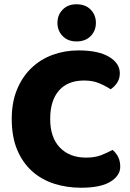

<svg xmlns="http://www.w3.org/2000/svg" viewBox="-20 -861 611 899"><path d="M374 -484Q297 -484 256 -437Q215 -390 215 -304Q215 -217 260.5 -170Q306 -123 383 -123Q424 -123 452.5 -134Q481 -145 507 -159Q524 -145 533.5 -125.5Q543 -106 543 -80Q543 -39 497.5 -10.5Q452 18 359 18Q292 18 233 -1Q174 -20 130 -59.5Q86 -99 60.5 -159.5Q35 -220 35 -304Q35 -382 59.5 -441.5Q84 -501 126.5 -542Q169 -583 226 -604Q283 -625 348 -625Q440 -625 490.5 -595Q541 -565 541 -518Q541 -492 528 -473Q515 -454 498 -443Q472 -460 442.5 -472Q413 -484 374 -484ZM249 -754Q249 -791 273.5 -816Q298 -841 338 -841Q380 -841 404.5 -816Q429 -791 429 -754Q429 -717 404.5 -692Q380 -667 338 -667Q298 -667 273.5 -692Q249 -717 249 -754Z"/></svg>

Font: Baloo Tamma
Style: Regular
Weight: 400
Designer: Divya Kowshik and Ek Type
Foundry: Ek Type
Version: Version 1.007;PS 1.000;hotconv 1.0.88;makeotf.lib2.5.647800